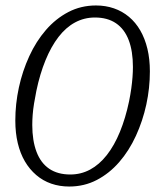

<svg xmlns="http://www.w3.org/2000/svg" viewBox="-20 -671 600 702"><path d="M233 11Q198 11 167.5 0.5Q137 -10 112.5 -31Q88 -52 71 -81Q54 -110 45 -147.5Q36 -185 36 -230Q36 -291 49 -351Q62 -411 87 -465.5Q112 -520 148 -561.5Q184 -603 230 -627Q276 -651 331 -651Q366 -651 396.5 -640.5Q427 -630 451.5 -609.5Q476 -589 493 -559.5Q510 -530 519 -492.5Q528 -455 528 -410Q528 -349 515 -289Q502 -229 477 -174.5Q452 -120 416 -78.5Q380 -37 334 -13Q288 11 233 11ZM237 -33Q276 -33 309.5 -51Q343 -69 370.5 -104Q398 -139 418.5 -189Q439 -239 452 -301Q457 -326 460 -347.5Q463 -369 464.5 -389Q466 -409 466 -426Q466 -484 450.5 -524.5Q435 -565 404 -586Q373 -607 327 -607Q288 -607 254.5 -589Q221 -571 194 -536Q167 -501 146.5 -451Q126 -401 113 -339Q108 -314 104.5 -292.5Q101 -271 99.5 -251.5Q98 -232 98 -214Q98 -157 113.5 -116Q129 -75 160 -54Q191 -33 237 -33Z"/></svg>

Font: Roboto Serif ExtraLight
Style: Italic
Weight: 250
Italic angle: -10°
Designer: Greg Gazdowicz
Foundry: Commercial Type
Version: Version 1.008